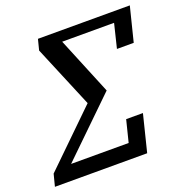

<svg xmlns="http://www.w3.org/2000/svg" viewBox="-146 -812 890 925"><g transform="rotate(-20 299.0 -349.0)"><path d="M-4 -62 266 -325 133 -643 147 -698H618L574 -522H488L518 -645H252L373 -351L91 -77H386L414 -189H500L453 0H-20Z"/></g></svg>

Font: IBM Plex Serif Medm
Style: Italic
Weight: 500
Italic angle: -14°
Designer: Mike Abbink, Paul van der Laan, Pieter van Rosmalen
Foundry: Bold Monday
Version: Version 3.001